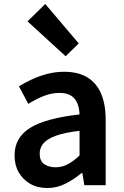

<svg xmlns="http://www.w3.org/2000/svg" viewBox="-20 -929 623 963"><path d="M217 14Q168 14 131.5 -7Q95 -28 74 -64.5Q53 -101 53 -149Q53 -239 131 -287.5Q209 -336 379 -355Q378 -385 368.5 -409.5Q359 -434 337.5 -448.5Q316 -463 279 -463Q237 -463 198 -447Q159 -431 122 -408L75 -496Q106 -515 141.5 -531.5Q177 -548 217.5 -558.5Q258 -569 302 -569Q372 -569 418 -541Q464 -513 487 -459.5Q510 -406 510 -329V0H403L393 -61H389Q352 -30 309 -8Q266 14 217 14ZM259 -90Q292 -90 320.5 -105.5Q349 -121 379 -149V-273Q304 -264 260 -248Q216 -232 197.5 -209.5Q179 -187 179 -159Q179 -122 201.5 -106Q224 -90 259 -90ZM309 -647 118 -822 207 -909 375 -711Z"/></svg>

Font: Noto Sans TC SemiBold
Style: Regular
Weight: 600
Designer: Ryoko NISHIZUKA  (kana, bopomofo & ideographs); Paul D. Hunt (Latin, Greek & Cyrillic); Sandoll Communications , Soo-you
Foundry: Adobe
Version: Version 2.004-H2;hotconv 1.0.118;makeotfexe 2.5.65603